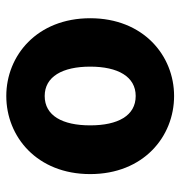

<svg xmlns="http://www.w3.org/2000/svg" viewBox="-2 -546 560 595"><g transform="rotate(-90 277.5 -248.0)"><path d="M278 12C403 12 519 -83 519 -248C519 -413 403 -508 278 -508C152 -508 36 -413 36 -248C36 -83 152 12 278 12ZM278 -107C217 -107 187 -162 187 -248C187 -334 217 -389 278 -389C338 -389 369 -334 369 -248C369 -162 338 -107 278 -107Z"/></g></svg>

Font: Giro Sans Regular
Style: Bold
Weight: 700
Designer: Paul D. Hunt
Foundry: Adobe Systems Incorporated
Version: Version 1.000;PS 1.0;hotconv 1.0.88;makeotf.lib2.5.647800